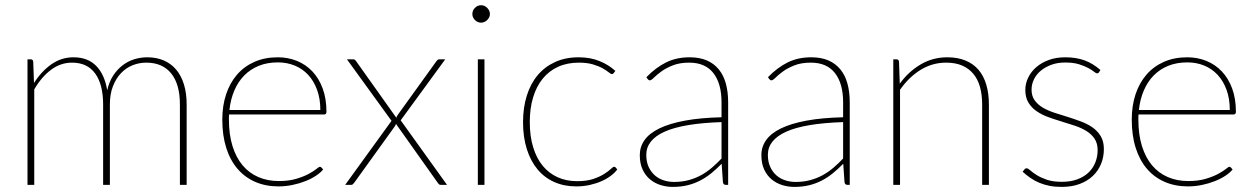

<svg xmlns="http://www.w3.org/2000/svg" viewBox="-20 -726 4925 754"><path d="M88 0V-493H100.5Q110 -493 110.5 -483L113.5 -400Q142.5 -446 181.8 -473.5Q221 -501 268.5 -501Q325 -501 358 -467Q391 -433 401 -371.5Q408.5 -404.5 424.2 -428.8Q440 -453 461 -469.2Q482 -485.5 507 -493.2Q532 -501 558.5 -501Q594 -501 622.8 -488.8Q651.5 -476.5 671.5 -453Q691.5 -429.5 702.2 -395Q713 -360.5 713 -315.5V0H686.5V-315.5Q686.5 -395.5 652.2 -437.8Q618 -480 554.5 -480Q526.5 -480 500.8 -469.8Q475 -459.5 455.2 -438.8Q435.5 -418 423.5 -387.2Q411.5 -356.5 411.5 -315.5V0H385V-315.5Q385 -394 354 -437Q323 -480 263 -480Q218 -480 180.5 -452Q143 -424 114.5 -375V0Z M1071 -501Q1111 -501 1145.8 -487Q1180.5 -473 1206.5 -445.8Q1232.5 -418.5 1247.2 -378.5Q1262 -338.5 1262 -287Q1262 -276.5 1253 -276.5H879.5Q879 -271.5 879 -266.5Q879 -261.5 879 -256.5Q879 -197.5 893 -152.5Q907 -107.5 932.5 -77Q958 -46.5 994.2 -30.8Q1030.5 -15 1075 -15Q1114.5 -15 1143.5 -23.8Q1172.5 -32.5 1192 -43Q1211.5 -53.5 1222.2 -62.2Q1233 -71 1236 -71Q1240 -71 1242.5 -68L1249 -60.5Q1239 -48 1221 -36Q1203 -24 1179.8 -14.8Q1156.5 -5.5 1129.2 0.2Q1102 6 1073.5 6Q1023 6 982.2 -11.8Q941.5 -29.5 912.8 -63Q884 -96.5 868.5 -145.2Q853 -194 853 -256.5Q853 -310.5 867.8 -355.2Q882.5 -400 910.5 -432.5Q938.5 -465 979 -483Q1019.5 -501 1071 -501ZM1071.5 -481Q1029.5 -481 996.2 -467.5Q963 -454 939 -429.5Q915 -405 900.2 -370.5Q885.5 -336 881 -294H1238Q1238 -338.5 1225.2 -373.2Q1212.5 -408 1190.2 -432Q1168 -456 1137.5 -468.5Q1107 -481 1071.5 -481Z M1517.5 -251.5 1342.5 -493H1367.5Q1372.5 -493 1374.8 -490.2Q1377 -487.5 1379 -485L1536.5 -263.5Q1537.5 -268.5 1542.5 -275.5L1693 -484.5Q1695 -487.5 1697.8 -490.2Q1700.5 -493 1704.5 -493H1728.5L1553.5 -253.5L1735.5 0H1710.5Q1705.5 0 1703 -3.2Q1700.5 -6.5 1698.5 -9L1535 -239.5Q1533.5 -234 1529.5 -228.5L1371.5 -9Q1369 -6 1366.2 -3Q1363.5 0 1359 0H1335.5Z M1882.5 -493V0H1856.5V-493ZM1904 -671Q1904 -664 1901 -658Q1898 -652 1893.2 -647.2Q1888.5 -642.5 1882.2 -639.8Q1876 -637 1869.5 -637Q1855.5 -637 1845.2 -647.2Q1835 -657.5 1835 -671Q1835 -685 1845.2 -695.2Q1855.5 -705.5 1869.5 -705.5Q1876 -705.5 1882.2 -702.8Q1888.5 -700 1893.2 -695.2Q1898 -690.5 1901 -684.2Q1904 -678 1904 -671Z M2390 -439Q2388.5 -437.5 2387 -436.2Q2385.5 -435 2383 -435Q2379 -435 2370.5 -442Q2362 -449 2347 -457.5Q2332 -466 2309 -473Q2286 -480 2253.5 -480Q2207.5 -480 2171.8 -463.8Q2136 -447.5 2111.2 -417Q2086.5 -386.5 2073.5 -343.5Q2060.5 -300.5 2060.5 -246.5Q2060.5 -191 2073.8 -147.8Q2087 -104.5 2111.2 -75Q2135.5 -45.5 2169.8 -30Q2204 -14.5 2246 -14.5Q2284 -14.5 2309.8 -23.2Q2335.5 -32 2352.5 -42.8Q2369.5 -53.5 2378.5 -62.2Q2387.5 -71 2391.5 -71Q2395.5 -71 2398 -68L2404 -60.5Q2395 -48 2379.2 -36Q2363.5 -24 2342.8 -14.8Q2322 -5.5 2296.8 0.2Q2271.5 6 2243 6Q2195.5 6 2157 -11Q2118.5 -28 2091.2 -60.5Q2064 -93 2049 -140Q2034 -187 2034 -246.5Q2034 -303.5 2048.8 -350.5Q2063.5 -397.5 2091.5 -430.8Q2119.5 -464 2160 -482.5Q2200.5 -501 2252.5 -501Q2298.5 -501 2334.5 -486.2Q2370.5 -471.5 2396.5 -447.5Z M2830.5 0Q2820.5 0 2819 -10.5L2814 -83Q2793.5 -62 2772.8 -45.2Q2752 -28.5 2729.2 -16.8Q2706.5 -5 2680 1.5Q2653.5 8 2621.5 8Q2598 8 2575 1Q2552 -6 2533.5 -21Q2515 -36 2503.8 -59.8Q2492.5 -83.5 2492.5 -117Q2492.5 -149.5 2511.2 -176Q2530 -202.5 2569.5 -221.8Q2609 -241 2669.5 -252.2Q2730 -263.5 2813.5 -265.5V-324Q2813.5 -398 2781.5 -439Q2749.5 -480 2686.5 -480Q2649 -480 2622 -469.2Q2595 -458.5 2577 -445.2Q2559 -432 2548.2 -421.2Q2537.5 -410.5 2532 -410.5Q2527 -410.5 2523 -416L2518.5 -423Q2555.5 -461 2596 -481Q2636.5 -501 2688.5 -501Q2727 -501 2755.5 -488.8Q2784 -476.5 2802.8 -453.5Q2821.5 -430.5 2830.5 -397.8Q2839.5 -365 2839.5 -324V0ZM2626.5 -11.5Q2658.5 -11.5 2685 -18.8Q2711.5 -26 2734 -38.5Q2756.5 -51 2776 -67.8Q2795.5 -84.5 2813.5 -103.5V-246.5Q2662.5 -241.5 2590.2 -209Q2518 -176.5 2518 -118Q2518 -90.5 2527.2 -70.5Q2536.5 -50.5 2551.8 -37.2Q2567 -24 2586.5 -17.8Q2606 -11.5 2626.5 -11.5Z M3308 0Q3298 0 3296.5 -10.5L3291.5 -83Q3271 -62 3250.2 -45.2Q3229.5 -28.5 3206.8 -16.8Q3184 -5 3157.5 1.5Q3131 8 3099 8Q3075.5 8 3052.5 1Q3029.5 -6 3011 -21Q2992.5 -36 2981.2 -59.8Q2970 -83.5 2970 -117Q2970 -149.5 2988.8 -176Q3007.5 -202.5 3047 -221.8Q3086.5 -241 3147 -252.2Q3207.5 -263.5 3291 -265.5V-324Q3291 -398 3259 -439Q3227 -480 3164 -480Q3126.5 -480 3099.5 -469.2Q3072.5 -458.5 3054.5 -445.2Q3036.5 -432 3025.8 -421.2Q3015 -410.5 3009.5 -410.5Q3004.5 -410.5 3000.5 -416L2996 -423Q3033 -461 3073.5 -481Q3114 -501 3166 -501Q3204.5 -501 3233 -488.8Q3261.5 -476.5 3280.2 -453.5Q3299 -430.5 3308 -397.8Q3317 -365 3317 -324V0ZM3104 -11.5Q3136 -11.5 3162.5 -18.8Q3189 -26 3211.5 -38.5Q3234 -51 3253.5 -67.8Q3273 -84.5 3291 -103.5V-246.5Q3140 -241.5 3067.8 -209Q2995.5 -176.5 2995.5 -118Q2995.5 -90.5 3004.8 -70.5Q3014 -50.5 3029.2 -37.2Q3044.5 -24 3064 -17.8Q3083.5 -11.5 3104 -11.5Z M3488 0V-493H3500.5Q3510 -493 3510.5 -483L3513.5 -397.5Q3548 -445 3595.5 -473Q3643 -501 3700 -501Q3741 -501 3771.8 -488.2Q3802.5 -475.5 3822.8 -451.8Q3843 -428 3853.2 -393.5Q3863.5 -359 3863.5 -315.5V0H3837V-315.5Q3837 -354 3828.5 -384.5Q3820 -415 3802.2 -436.2Q3784.5 -457.5 3758 -468.8Q3731.5 -480 3695.5 -480Q3641.5 -480 3595.5 -451.8Q3549.5 -423.5 3514.5 -373.5V0Z M4296 -442.5Q4293.5 -438 4288.5 -438Q4284 -438 4275.8 -444.8Q4267.5 -451.5 4253 -459.2Q4238.5 -467 4216.8 -473.8Q4195 -480.5 4163 -480.5Q4133.5 -480.5 4109.2 -471.8Q4085 -463 4067.5 -448.5Q4050 -434 4040.5 -414.5Q4031 -395 4031 -374Q4031 -349 4043.2 -332Q4055.5 -315 4075.5 -303.2Q4095.5 -291.5 4121 -283.2Q4146.5 -275 4173 -266.8Q4199.5 -258.5 4225 -249Q4250.5 -239.5 4270.5 -225.5Q4290.5 -211.5 4302.8 -191Q4315 -170.5 4315 -140.5Q4315 -109.5 4304 -82.5Q4293 -55.5 4271.8 -35.2Q4250.5 -15 4219.8 -3.5Q4189 8 4149.5 8Q4123 8 4101.5 3.8Q4080 -0.5 4061.5 -8.2Q4043 -16 4027 -27Q4011 -38 3996 -51.5L4002.5 -60Q4004.5 -62.5 4006.2 -63.8Q4008 -65 4012 -65Q4017 -65 4026.2 -56.8Q4035.5 -48.5 4051.2 -38.5Q4067 -28.5 4091 -20.2Q4115 -12 4150 -12Q4184.5 -12 4210.8 -21.8Q4237 -31.5 4254.8 -48.5Q4272.5 -65.5 4281.5 -88.2Q4290.5 -111 4290.5 -136.5Q4290.5 -163.5 4278.2 -181.5Q4266 -199.5 4246 -211.8Q4226 -224 4200.5 -232.5Q4175 -241 4148.5 -249Q4122 -257 4096.5 -266.2Q4071 -275.5 4051 -289.2Q4031 -303 4018.8 -323Q4006.5 -343 4006.5 -373Q4006.5 -398 4017.8 -421.2Q4029 -444.5 4049.5 -462.2Q4070 -480 4098.8 -490.5Q4127.5 -501 4163 -501Q4206 -501 4239 -489Q4272 -477 4301.5 -451Z M4642.5 -501Q4682.5 -501 4717.2 -487Q4752 -473 4778 -445.8Q4804 -418.5 4818.8 -378.5Q4833.5 -338.5 4833.5 -287Q4833.5 -276.5 4824.5 -276.5H4451Q4450.5 -271.5 4450.5 -266.5Q4450.5 -261.5 4450.5 -256.5Q4450.5 -197.5 4464.5 -152.5Q4478.5 -107.5 4504 -77Q4529.5 -46.5 4565.8 -30.8Q4602 -15 4646.5 -15Q4686 -15 4715 -23.8Q4744 -32.5 4763.5 -43Q4783 -53.5 4793.8 -62.2Q4804.5 -71 4807.5 -71Q4811.5 -71 4814 -68L4820.5 -60.5Q4810.5 -48 4792.5 -36Q4774.5 -24 4751.2 -14.8Q4728 -5.5 4700.8 0.2Q4673.5 6 4645 6Q4594.5 6 4553.8 -11.8Q4513 -29.5 4484.2 -63Q4455.5 -96.5 4440 -145.2Q4424.5 -194 4424.5 -256.5Q4424.5 -310.5 4439.2 -355.2Q4454 -400 4482 -432.5Q4510 -465 4550.5 -483Q4591 -501 4642.5 -501ZM4643 -481Q4601 -481 4567.8 -467.5Q4534.5 -454 4510.5 -429.5Q4486.5 -405 4471.8 -370.5Q4457 -336 4452.5 -294H4809.5Q4809.5 -338.5 4796.8 -373.2Q4784 -408 4761.8 -432Q4739.5 -456 4709 -468.5Q4678.5 -481 4643 -481Z"/></svg>

Font: Lato Thin
Style: Regular
Weight: 200
Designer: Lukasz Dziedzic
Foundry: tyPoland Lukasz Dziedzic
Version: Version 2.007; 2014-02-27